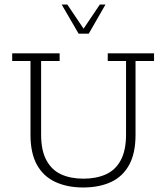

<svg xmlns="http://www.w3.org/2000/svg" viewBox="-20 -819 735 850"><path d="M348 11Q278 11 225 -13.5Q172 -38 143.5 -89.5Q115 -141 115 -222V-549H34V-583H244V-549H162V-223Q162 -153 185.5 -109.5Q209 -66 251 -47Q293 -28 349 -28Q406 -28 448.5 -47Q491 -66 514.5 -109.5Q538 -153 538 -223V-549H457V-583H662V-549H580V-222Q580 -140 551.5 -88.5Q523 -37 471 -13Q419 11 348 11ZM328 -670 253 -799H278L350 -692L422 -799H447L373 -670Z"/></svg>

Font: Rokkitt SemiBold ExtraLight
Style: Regular
Weight: 250
Version: Version 3.103